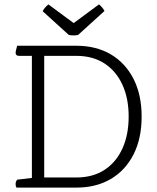

<svg xmlns="http://www.w3.org/2000/svg" viewBox="-20 -853 714 873"><path d="M181 -46H327Q402 -46 455 -80.5Q508 -115 536.5 -177.5Q565 -240 565 -323Q565 -406 536.5 -468Q508 -530 455 -564.5Q402 -599 327 -599H181ZM327 0H55Q51 -6 51 -16Q51 -27 58 -36L125 -44V-599H67Q51 -599 51 -613Q51 -620 56 -637L58 -645H327Q417 -645 483.5 -606Q550 -567 587 -494.5Q624 -422 624 -323Q624 -223 587 -150.5Q550 -78 483.5 -39Q417 0 327 0ZM455 -803 335 -694Q331 -693 325 -692.5Q319 -692 314 -692Q309 -692 303 -692.5Q297 -693 293 -694L174 -802Q181 -817 200 -833L315 -748L430 -833Q448 -818 455 -803Z"/></svg>

Font: Scope One
Style: Regular
Weight: 400
Designer: Dalton Maag Ltd
Foundry: Dalton Maag Ltd
Version: Version 1.002; ttfautohint (v1.4.1) -l 11 -r 50 -G 50 -x 14 